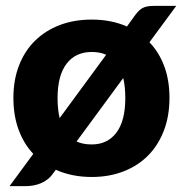

<svg xmlns="http://www.w3.org/2000/svg" viewBox="-20 -593 621 652"><path d="M240 -112.5Q261.5 -102.5 291.5 -102.5Q345 -102.5 375.2 -142.5Q405.5 -182.5 405.5 -259.5Q405.5 -298.5 398.5 -328ZM340.5 -407Q319.5 -416.5 291.5 -416.5Q236.5 -416.5 206 -376.5Q175.5 -336.5 175.5 -259.5Q175.5 -221.5 182.5 -192ZM487.5 -449.5Q520.5 -415 538 -367.5Q555.5 -320 555.5 -260.5Q555.5 -198.5 536.2 -148.8Q517 -99 482.2 -64.2Q447.5 -29.5 399 -10.8Q350.5 8 291.5 8Q224 8 169.5 -16.5L160.5 -4.5Q152 8 141.2 16.2Q130.5 24.5 118.2 29.5Q106 34.5 93.2 36.8Q80.5 39 68.5 39H12.5L93 -70.5Q60.5 -105 43 -153Q25.5 -201 25.5 -260.5Q25.5 -322 44.8 -371.2Q64 -420.5 99.2 -455Q134.5 -489.5 183.2 -508Q232 -526.5 291.5 -526.5Q358 -526.5 411 -503L433.5 -534Q441 -545 447.8 -552.5Q454.5 -560 462 -564.5Q469.5 -569 479.2 -571Q489 -573 502.5 -573H578.5Z"/></svg>

Font: Lato ExtraBold
Style: Regular
Weight: 800
Designer: Lukasz Dziedzic with Adam Twardoch and Botio Nikoltchev
Foundry: tyPoland Lukasz Dziedzic
Version: Version 2.015; 2015-08-06; http://www.latofonts.com/